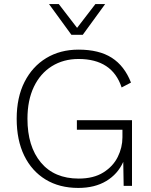

<svg xmlns="http://www.w3.org/2000/svg" viewBox="-20 -914 742 944"><path d="M365 10Q272 10 204 -31.5Q136 -73 99 -149Q62 -225 62 -330Q62 -435 100.5 -511Q139 -587 207.5 -628.5Q276 -670 366 -670Q467 -670 529.5 -630Q592 -590 624 -508L578 -484Q532 -624 366 -624Q292 -624 235 -588.5Q178 -553 146.5 -487Q115 -421 115 -330Q115 -194 181 -115Q247 -36 367 -36Q440 -36 488 -66Q536 -96 559 -142.5Q582 -189 582 -239V-276H358V-323H629V0H588L586 -118Q559 -58 502.5 -24Q446 10 365 10ZM497 -894 387 -743H331L221 -894H269L359 -777L449 -894Z"/></svg>

Font: Work Sans Light
Style: Regular
Weight: 300
Designer: Wei Huang
Foundry: Wei Huang
Version: Version 2.012; ttfautohint (v1.8.3)